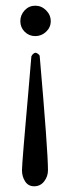

<svg xmlns="http://www.w3.org/2000/svg" viewBox="-20 -440 250 678"><path d="M67.1 -327.9Q51.8 -343.3 51.8 -365.2Q51.8 -387.2 67.1 -403.6Q82.5 -419.9 104.5 -419.9Q126.5 -419.9 142.8 -403.6Q159.2 -387.2 159.2 -365.2Q159.2 -343.3 142.8 -327.9Q126.5 -312.5 104.5 -312.5Q82.5 -312.5 67.1 -327.9ZM100.6 217.8Q79.6 217.8 68.6 200.4Q57.6 183.1 57.6 161.1Q57.6 153.3 59.1 133.5Q60.5 113.8 63.5 76.7Q66.4 39.6 70.1 -0.7Q73.7 -41 79.6 -109.6Q85.4 -178.2 90.8 -241.2Q96.7 -252.9 106.4 -253.9Q116.7 -250 120.1 -243.2Q149.4 93.8 149.4 161.1Q149.4 183.1 136 200.4Q122.6 217.8 100.6 217.8Z"/></svg>

Font: Amiri
Style: Slanted
Weight: 400
Italic angle: 9°
Designer: Khaled Hosny
Version: Version 000.107